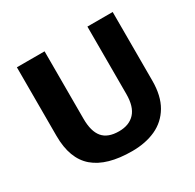

<svg xmlns="http://www.w3.org/2000/svg" viewBox="-151 -830 1027 1013"><g transform="rotate(-30 363.0 -323.0)"><path d="M377.5 20.5Q224.1 20.5 147.5 -44.8Q71 -110.1 71 -248.9V-667H239.6V-256.1Q239.6 -179.2 270.8 -142.1Q302 -104.9 369.8 -104.9Q432 -104.9 466.3 -142.1Q500.6 -179.2 500.6 -256.1V-667H654.6V-248.9Q654.6 -156.5 619.4 -96.6Q584.2 -36.8 522 -8.1Q459.8 20.5 377.5 20.5Z"/></g></svg>

Font: Maven Pro
Style: Regular
Weight: 400
Designer: Joe Prince
Foundry: Joe Prince
Version: Version 2.103